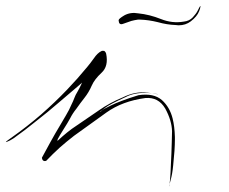

<svg xmlns="http://www.w3.org/2000/svg" viewBox="-67 -627 786 660"><path d="M276.4 -436.5Q285.2 -453.1 290 -452.1Q291 -452.1 291 -452.1Q295.9 -449.2 297.9 -442.4Q306.6 -399.4 282.2 -377Q257.8 -354.5 248 -332Q238.3 -309.6 223.6 -291Q209 -272.5 195.3 -252.9Q182.6 -237.3 173.8 -219.7Q164.1 -202.1 153.3 -185.5Q136.7 -159.2 131.8 -149.4Q127.9 -139.6 133.8 -145.5Q148.4 -159.2 164.1 -171.9Q179.7 -184.6 196.3 -195.3Q234.4 -221.7 273.4 -248Q311.5 -274.4 354.5 -292Q397.5 -313.5 437.5 -308.6Q477.5 -304.7 476.6 -300.8Q476.6 -306.6 434.6 -307.6Q392.6 -308.6 364.3 -293Q309.6 -268.6 293.9 -255.9Q278.3 -243.2 277.3 -244.1Q278.3 -241.2 283.2 -247.1Q288.1 -252 314.5 -264.6Q328.1 -271.5 351.6 -280.3Q374 -289.1 409.2 -299.8Q460.9 -307.6 489.3 -283.2Q516.6 -258.8 526.4 -219.7Q533.2 -192.4 534.2 -156.2Q534.2 -152.3 534.2 -147.5Q534.2 -113.3 528.3 -58.6Q525.4 -28.3 519.5 -7.8Q513.7 13.7 513.7 13.7Q515.6 13.7 517.6 -9.8Q519.5 -32.2 520.5 -62.5Q522.5 -99.6 523.4 -135.7Q524.4 -170.9 524.4 -175.8Q523.4 -212.9 501 -253.9Q477.5 -293.9 432.6 -290Q353.5 -279.3 298.8 -240.2Q244.1 -201.2 187.5 -160.2Q162.1 -140.6 137.7 -119.1Q114.3 -97.7 91.8 -74.2Q86.9 -72.3 83 -74.2Q78.1 -76.2 77.1 -85Q92.8 -113.3 107.4 -140.6Q123 -168.9 139.6 -196.3Q149.4 -213.9 160.2 -231.4Q170.9 -249 178.7 -267.6Q184.6 -279.3 188.5 -290Q192.4 -300.8 199.2 -311.5Q212.9 -335 223.6 -364.3Q233.4 -393.6 252.9 -413.1Q259.8 -419.9 265.6 -423.8Q271.5 -427.7 276.4 -436.5Q276.4 -436.5 278.3 -416Q280.3 -394.5 281.2 -380.9Q281.2 -380.9 276.4 -436.5ZM272.5 -402.3Q242.2 -366.2 206.1 -335Q168.9 -303.7 133.8 -273.4Q96.7 -241.2 57.6 -210.9Q19.5 -179.7 -20.5 -151.4Q-32.2 -143.6 -43 -139.6Q-45.9 -138.7 -45.9 -138.7Q-46.9 -138.7 -46.9 -138.7Q-46.9 -140.6 -24.4 -156.2Q25.4 -191.4 74.2 -233.4Q122.1 -275.4 164.1 -319.3Q181.6 -337.9 199.2 -357.4Q215.8 -377 233.4 -397.5Q243.2 -409.2 255.9 -426.8Q267.6 -444.3 281.2 -451.2Q281.2 -451.2 282.2 -451.2Q282.2 -452.1 283.2 -452.1Q302.7 -457 272.5 -402.3ZM340.8 -556.6Q340.8 -556.6 340.8 -557.6Q340.8 -562.5 360.4 -574.2Q381.8 -585.9 408.2 -581.1Q447.3 -577.1 486.3 -561.5Q525.4 -545.9 564.5 -552.7Q584 -554.7 595.7 -567.4Q607.4 -580.1 612.3 -589.8Q620.1 -606.4 622.1 -606.4Q622.1 -607.4 622.1 -605.5Q622.1 -605.5 622.1 -604.5Q621.1 -596.7 617.2 -587.9Q610.4 -570.3 588.9 -553.7Q571.3 -540 546.9 -540Q542 -540 536.1 -541Q506.8 -542 475.6 -550.8Q444.3 -558.6 414.1 -559.6Q409.2 -560.5 395.5 -557.6Q381.8 -554.7 377.9 -552.7Q368.2 -549.8 355.5 -544.9Q341.8 -540 340.8 -556.6Z"/></svg>

Font: Margalida Font
Style: Regular
Weight: 400
Designer: Mateu Riera. mateurierasureda@hotmail.com
Version: Version 1.0